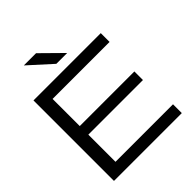

<svg xmlns="http://www.w3.org/2000/svg" viewBox="-257 -1112 1265 1265"><g transform="rotate(-45 375.5 -479.0)"><path d="M160 -668H691V-750H64V0H696V-82H160V-335H669V-415H160ZM296 -958H182L341 -814H442Z"/></g></svg>

Font: Bounded Light
Style: Regular
Weight: 300
Designer: Vlad Churkin
Version: Version 3.0